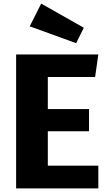

<svg xmlns="http://www.w3.org/2000/svg" viewBox="-20 -1052 608 1072"><path d="M210 -1032 146 -905 405 -811 448 -897ZM529 -748H70V0H529V-127H247V-319H477V-443H247V-622H511Z"/></svg>

Font: Glow Sans SC Normal ExtraBold
Style: Regular
Weight: 800
Designer: Ryoko NISHIZUKA (kana, bopomofo & ideographs); Paul D. Hunt (Latin, Greek & Cyrillic); Sandoll Communications, Soo-young
Version: Version 0.93